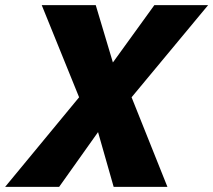

<svg xmlns="http://www.w3.org/2000/svg" viewBox="-86 -730 833 750"><path d="M223 -350 77 -710H288L355 -486L517 -710H727L428 -350L568 0H358L297 -214L145 0H-66Z"/></svg>

Font: Raleway Thin Black
Style: Italic
Weight: 900
Italic angle: -12°
Version: Version 4.026